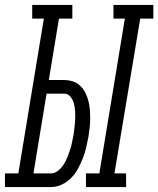

<svg xmlns="http://www.w3.org/2000/svg" viewBox="-65 -755 639 775"><path d="M282 0V-55H336L439 -680H393V-735H554V-680H501L397 -55H444V0ZM-45 0V-55H9L112 -680H65V-735H227V-680H173L132 -432H193Q212 -432 229 -426.5Q246 -421 258.5 -409Q271 -397 279 -381.5Q287 -366 291.5 -349Q296 -332 297.5 -314Q299 -296 299 -277.5Q299 -259 297 -240.5Q295 -222 292 -203Q288 -182 283 -160Q278 -138 269.5 -116.5Q261 -95 250 -74.5Q239 -54 222.5 -37Q206 -20 184.5 -10Q163 0 141 0ZM70 -55H141Q156 -55 169.5 -66Q183 -77 192 -91Q201 -105 207 -120Q213 -135 218 -150.5Q223 -166 226 -181.5Q229 -197 232 -212Q234 -228 236 -244Q238 -260 238.5 -276Q239 -292 238 -308Q237 -324 233 -338.5Q229 -353 219 -365Q209 -377 193 -377H123Z"/></svg>

Font: Iosevka Slab Light Oblique
Style: Regular
Weight: 300
Italic angle: -9°
Monospace: yes
Designer: Belleve Invis
Foundry: Belleve Invis
Version: Version 11.1.1; ttfautohint (v1.8.3)